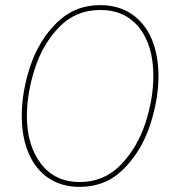

<svg xmlns="http://www.w3.org/2000/svg" viewBox="-20 -725 672 750"><path d="M65 -272Q65 -368 99 -468.5Q133 -569 202.5 -637Q272 -705 371 -705Q443 -705 494.5 -670Q546 -635 572.5 -572.5Q599 -510 599 -428Q599 -335 565.5 -234.5Q532 -134 462.5 -64.5Q393 5 291 5Q221 5 170 -29Q119 -63 92 -126Q65 -189 65 -272ZM579 -428Q579 -547 524 -616.5Q469 -686 372 -686Q276 -686 211.5 -619.5Q147 -553 116 -456.5Q85 -360 85 -272Q85 -158 139.5 -86Q194 -14 292 -14Q386 -14 451 -80.5Q516 -147 547.5 -243Q579 -339 579 -428Z"/></svg>

Font: Fixel Italic Variable 20240409 Display Thin
Style: Italic
Weight: 100
Italic angle: -10°
Designer: AlfaBravo + MacPaw
Foundry: Kyrylo Tkachov, Marchela Mozhyna, Serhii Makarenko, Maria Weinstein, Zakhar Kryvoshyya
Version: Version 1.211;Glyphs 3.2 (3225)